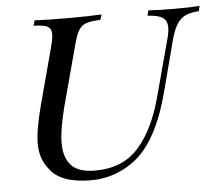

<svg xmlns="http://www.w3.org/2000/svg" viewBox="-47 -661 832 727"><g transform="rotate(-5 368.5 -297.0)"><path d="M475.6 -79.1Q439 -36.1 385.3 -11Q331.5 14.2 270.5 14.2Q158.7 14.2 116.7 -40Q98.1 -62.5 89.6 -86.9Q81.1 -111.3 81.1 -142.6Q81.1 -191.9 106.4 -288.1L163.6 -502Q171.9 -533.7 171.9 -549.8Q171.9 -564.9 165 -572.8Q158.2 -580.6 144.3 -583.7Q130.4 -586.9 104.5 -587.9L110.4 -607.9Q151.4 -605 239.7 -605Q316.4 -605 364.7 -607.9L358.4 -587.9Q321.8 -586.4 304 -580.1Q286.1 -573.7 275.6 -556.6Q265.1 -539.6 255.4 -502L193.4 -271Q171.4 -184.6 171.4 -135.7Q171.4 -80.6 198.7 -50.8Q226.1 -21 289.6 -21Q394.5 -21 454.8 -89.1Q515.1 -157.2 547.4 -279.8L604.5 -492.2Q611.8 -518.6 611.8 -536.6Q611.8 -563.5 594.2 -574.7Q576.7 -585.9 537.6 -587.9L542.5 -607.9Q578.6 -605 643.6 -605Q704.6 -605 737.3 -607.9L732.4 -587.9Q701.7 -586.4 682.4 -577.6Q663.1 -568.8 649.9 -548.8Q636.7 -528.8 626.5 -492.2L573.7 -291Q537.1 -151.9 475.6 -79.1Z"/></g></svg>

Font: TypoPRO Playfair Display SC
Style: Italic
Weight: 400
Italic angle: -14°
Designer: Claus Eggers Sørensen
Foundry: Claus Eggers Sørensen
Version: Version 1.004;PS 001.004;hotconv 1.0.70;makeotf.lib2.5.58329